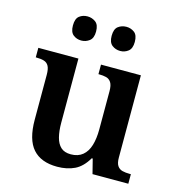

<svg xmlns="http://www.w3.org/2000/svg" viewBox="-112 -846 878 953"><g transform="rotate(15 327.5 -370.0)"><path d="M267 10Q184 10 142 -37.5Q100 -85 100 -187V-417Q100 -447 92 -462Q84 -477 68 -482Q52 -487 28 -487H25V-536H231V-206Q231 -164 239 -132.5Q247 -101 265.5 -84Q284 -67 317 -67Q354 -67 377.5 -86.5Q401 -106 411.5 -141Q422 -176 422 -223V-420Q422 -450 412.5 -464.5Q403 -479 387 -483Q371 -487 350 -487H347V-536H552V-113Q552 -85 561.5 -71Q571 -57 587.5 -53Q604 -49 624 -49H631V0H447L428 -75H423Q395 -27 356.5 -8.5Q318 10 267 10ZM421 -626Q397 -626 379 -640Q361 -654 361 -688Q361 -723 379 -736.5Q397 -750 421 -750Q444 -750 462 -736.5Q480 -723 480 -688Q480 -654 462 -640Q444 -626 421 -626ZM221 -626Q197 -626 179.5 -640Q162 -654 162 -688Q162 -723 179.5 -736.5Q197 -750 221 -750Q244 -750 262.5 -736.5Q281 -723 281 -688Q281 -654 262.5 -640Q244 -626 221 -626Z"/></g></svg>

Font: Noto Serif Khmer SemiBold
Style: Regular
Weight: 600
Version: Version 2.003